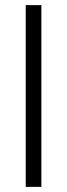

<svg xmlns="http://www.w3.org/2000/svg" viewBox="-20 -727 261 747"><path d="M141 0H80V-707H141Z"/></svg>

Font: Hind Mysuru Light
Style: Regular
Weight: 300
Designer: Manushi Parikh, Hitesh Malaviya
Foundry: Indian Type Foundry
Version: Version 0.703;PS 1.0;hotconv 1.0.86;makeotf.lib2.5.63406